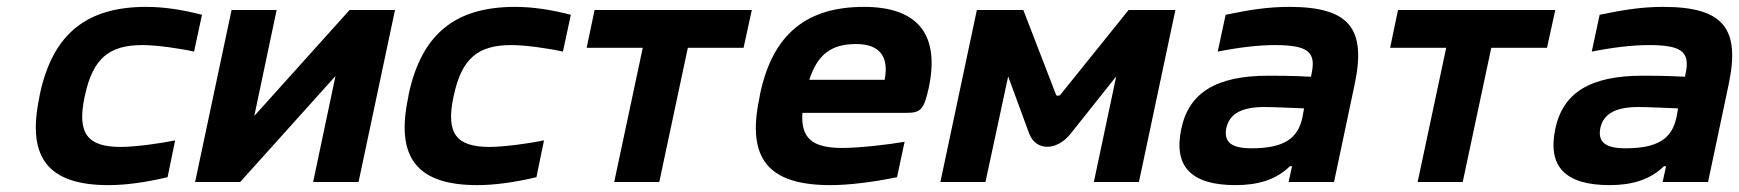

<svg xmlns="http://www.w3.org/2000/svg" viewBox="-20 -529 5054 558"><path d="M96 -256 94 -244C57 -68 123 9 295 9C346 9 403 1 467 -14L489 -121C446 -112 372 -102 331 -102C235 -102 203 -140 226 -248L227 -252C250 -360 298 -398 394 -398C435 -398 505 -388 544 -379L567 -486C509 -501 456 -509 405 -509C233 -509 134 -432 96 -256Z M547 0H678L955 -308L890 0H1022L1128 -500H996L719 -192L784 -500H653Z M1168 -256 1166 -244C1129 -68 1195 9 1367 9C1418 9 1475 1 1539 -14L1561 -121C1518 -112 1444 -102 1403 -102C1307 -102 1275 -140 1298 -248L1299 -252C1322 -360 1370 -398 1466 -398C1507 -398 1577 -388 1616 -379L1639 -486C1581 -501 1528 -509 1477 -509C1305 -509 1206 -432 1168 -256Z M1765 0H1896L1979 -390H2141L2165 -500H1708L1685 -390H1848Z M2679 -273C2711 -422 2654 -509 2491 -509C2325 -509 2226 -431 2189 -256L2187 -244C2149 -66 2215 9 2393 9C2446 9 2513 1 2587 -14L2609 -117C2564 -109 2478 -99 2428 -99C2341 -99 2307 -127 2312 -201H2613C2655 -201 2665 -209 2679 -273ZM2332 -297C2356 -371 2396 -401 2468 -401C2538 -401 2564 -363 2551 -297Z M2819 -500 2713 0H2844L2910 -307L2971 -141C2990 -90 3051 -89 3092 -141L3224 -307L3159 0H3290L3396 -500H3260L3062 -254C3059 -250 3051 -249 3049 -254L2954 -500Z M3727 -509C3667 -509 3613 -501 3542 -486L3519 -379C3579 -391 3637 -398 3685 -398C3781 -398 3805 -378 3792 -316L3790 -306C3732 -309 3690 -309 3667 -309C3515 -309 3435 -260 3413 -154C3390 -44 3443 9 3571 9C3635 9 3688 -6 3729 -46H3735L3725 0H3857L3917 -284C3951 -445 3903 -509 3727 -509ZM3544 -157C3553 -198 3588 -218 3655 -218C3678 -218 3721 -216 3770 -214L3765 -187C3752 -127 3712 -98 3617 -98C3559 -98 3536 -116 3544 -157Z M4100 0H4231L4314 -390H4476L4500 -500H4043L4020 -390H4183Z M4814 -509C4754 -509 4700 -501 4629 -486L4606 -379C4666 -391 4724 -398 4772 -398C4868 -398 4892 -378 4879 -316L4877 -306C4819 -309 4777 -309 4754 -309C4602 -309 4522 -260 4500 -154C4477 -44 4530 9 4658 9C4722 9 4775 -6 4816 -46H4822L4812 0H4944L5004 -284C5038 -445 4990 -509 4814 -509ZM4631 -157C4640 -198 4675 -218 4742 -218C4765 -218 4808 -216 4857 -214L4852 -187C4839 -127 4799 -98 4704 -98C4646 -98 4623 -116 4631 -157Z"/></svg>

Font: LT Wave Text Bold Italic
Style: Regular
Weight: 700
Designer: Daniel Lyons
Version: Version 2.5 (Glyphs App)